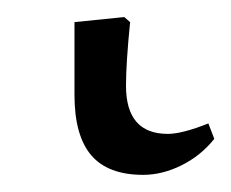

<svg xmlns="http://www.w3.org/2000/svg" viewBox="-20 24 270 224"><path d="M147 228Q106 228 86.4 205.1Q66.9 182.1 66.9 134.8V49.8L125 43.9L131.8 49.8Q127 97.7 127 124Q127 180.2 175.8 180.2Q192.4 180.2 223.1 168L230 186Q214.4 205.6 191.9 216.8Q169.4 228 147 228Z"/></svg>

Font: Literata Light
Style: Regular
Weight: 300
Designer: Latin by Veronika Burian and Jose Scaglione. Greek by Irene Vlachou. Cyrillic by Vera Evstafieva.
Foundry: TypeTogether
Version: Version 3.021